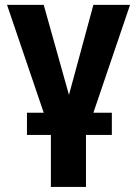

<svg xmlns="http://www.w3.org/2000/svg" viewBox="-20 -548 550 772"><path d="M429.7 -5.4H325.7V203.6H184.6V-5.4H88.4V-94.7H155.8L8.3 -528.3H155.8L257.3 -166.5L355.5 -528.3H502.9L355.5 -94.7H429.7Z"/></svg>

Font: Robotiche
Style: Bold
Weight: 700
Designer: Google
Version: Version 2.001150; 2014